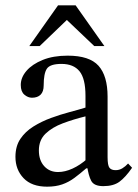

<svg xmlns="http://www.w3.org/2000/svg" viewBox="-20 -694 520 721"><path d="M157 7Q99 7 68.5 -25Q38 -57 38 -105Q38 -145 56.5 -172.5Q75 -200 105.5 -219Q136 -238 171.5 -251Q207 -264 241 -273Q275 -282 301 -290V-334Q301 -399 278.5 -426.5Q256 -454 211 -454Q168 -454 156 -436Q144 -418 144 -373Q144 -350 132.5 -338.5Q121 -327 100 -327Q85 -327 71.5 -338.5Q58 -350 58 -375Q58 -403 79.5 -428Q101 -453 140.5 -469Q180 -485 234 -485Q316 -485 350 -447Q384 -409 384 -331V-104Q384 -73 391 -64Q398 -55 414 -55Q428 -55 439.5 -62Q451 -69 461 -80L476 -64Q451 -28 428.5 -11.5Q406 5 368 5Q333 5 322.5 -15Q312 -35 307 -72L301 -84V-257Q256 -246 216 -231Q176 -216 151 -192Q126 -168 126 -129Q126 -92 146 -70Q166 -48 198 -48Q224 -48 252.5 -61Q281 -74 308 -98L316 -62H304Q281 -42 259.5 -26Q238 -10 213.5 -1.5Q189 7 157 7ZM129 -521H90L198 -674H264L372 -521H334L231 -619Z"/></svg>

Font: STIX Two Text
Style: Regular
Weight: 400
Designer: Ross Mills, John Hudson & Paul Hanslow, Tiro Typeworks Ltd; with prior portions MicroPress Inc., and Coen Hoffman.
Foundry: Tiro Typeworks Ltd
Version: Version 2.13 b171